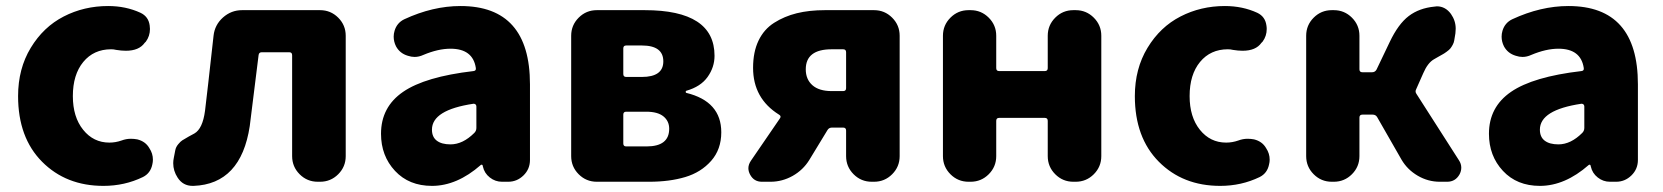

<svg xmlns="http://www.w3.org/2000/svg" viewBox="-20 -603 5519 637"><path d="M323.2 13.7Q199.2 13.7 119.6 -66.4Q40 -146.5 40 -284.2Q40 -375 82 -444.3Q124 -513.7 191.4 -548.3Q258.8 -583 338.9 -583Q397.5 -583 446.3 -560.5Q472.7 -547.9 476.6 -518.6Q477.5 -512.7 477.5 -506.8Q477.5 -483.4 463.9 -464.8L460 -460.9Q441.4 -434.6 397.5 -434.6Q382.8 -434.6 365.2 -437.5Q357.4 -439.5 348.6 -439.5Q291 -439.5 256.3 -397.5Q221.7 -355.5 221.7 -284.2Q221.7 -214.8 255.9 -172.4Q290 -129.9 342.8 -129.9Q363.3 -129.9 382.8 -136.7Q398.4 -142.6 414.1 -142.6Q424.8 -142.6 435.5 -140.6Q462.9 -133.8 475.6 -111.3Q487.3 -93.8 487.3 -73.2Q487.3 -65.4 485.4 -57.6Q479.5 -28.3 454.1 -15.6Q393.6 13.7 323.2 13.7Z M622.1 13.7Q620.1 13.7 619.1 13.7Q586.9 13.7 569.3 -13.7Q554.7 -36.1 554.7 -61.5Q554.7 -70.3 556.6 -79.1L561.5 -104.5Q563.5 -115.2 571.3 -124.5Q579.1 -133.8 584.5 -137.2Q589.8 -140.6 606 -149.9Q622.1 -159.2 625 -160.2Q652.3 -175.8 660.2 -235.4Q667 -290 688.5 -484.4Q692.4 -520.5 719.7 -544.9Q747.1 -569.3 783.2 -569.3H1042Q1077.1 -569.3 1102.1 -544.4Q1127 -519.5 1127 -484.4V-85Q1127 -49.8 1102.1 -24.9Q1077.1 0 1042 0H1034.2Q999 0 974.1 -24.9Q949.2 -49.8 949.2 -85V-419.9Q949.2 -429.7 939.5 -429.7H848.6Q838.9 -429.7 837.9 -419.9Q813.5 -222.7 808.6 -184.6Q779.3 7.8 622.1 13.7Z M1413.1 13.7Q1336.9 13.7 1290.5 -36.1Q1244.1 -85.9 1244.1 -159.2Q1244.1 -248 1317.4 -298.3Q1390.6 -348.6 1550.8 -367.2Q1560.5 -368.2 1558.6 -377.9Q1548.8 -441.4 1474.6 -441.4Q1433.6 -441.4 1384.8 -420.9Q1370.1 -414.1 1355.5 -414.1Q1344.7 -414.1 1333 -418Q1306.6 -425.8 1293.9 -449.2Q1286.1 -464.8 1286.1 -481.4Q1286.1 -491.2 1289.1 -501Q1296.9 -527.3 1321.3 -539.1Q1416 -583 1507.8 -583Q1738.3 -583 1738.3 -323.2V-72.3Q1738.3 -42 1716.8 -21Q1695.3 0 1666 0H1645.5Q1623 0 1605 -14.2Q1586.9 -28.3 1582 -50.8L1581.1 -54.7Q1580.1 -56.6 1578.1 -56.6Q1576.2 -56.6 1575.2 -55.7Q1496.1 13.7 1413.1 13.7ZM1474.6 -124Q1515.6 -124 1553.7 -162.1Q1560.5 -168.9 1560.5 -178.7V-250Q1560.5 -253.9 1557.6 -256.8Q1554.7 -258.8 1551.8 -258.8Q1550.8 -258.8 1550.8 -258.8Q1413.1 -238.3 1413.1 -172.9Q1413.1 -148.4 1429.2 -136.2Q1445.3 -124 1474.6 -124Z M1960 0Q1924.8 0 1899.9 -24.9Q1875 -49.8 1875 -85V-484.4Q1875 -519.5 1899.9 -544.4Q1924.8 -569.3 1960 -569.3H2119.1Q2350.6 -569.3 2350.6 -418Q2350.6 -379.9 2327.6 -347.7Q2304.7 -315.4 2256.8 -301.8Q2254.9 -300.8 2254.9 -298.3Q2254.9 -295.9 2256.8 -294.9Q2373 -266.6 2373 -164.1Q2373 -107.4 2339.4 -69.3Q2305.7 -31.2 2253.4 -15.6Q2201.2 0 2133.8 0ZM2047.9 -357.4Q2047.9 -347.7 2057.6 -347.7H2109.4Q2180.7 -347.7 2180.7 -399.4Q2180.7 -452.1 2109.4 -452.1H2057.6Q2047.9 -452.1 2047.9 -442.4ZM2047.9 -127Q2047.9 -117.2 2057.6 -117.2H2125Q2200.2 -117.2 2200.2 -175.8Q2200.2 -201.2 2181.2 -216.8Q2162.1 -232.4 2124 -232.4H2057.6Q2047.9 -232.4 2047.9 -222.7Z M2777.3 -300.8Q2787.1 -300.8 2787.1 -310.5V-429.7Q2787.1 -439.5 2777.3 -439.5H2739.3Q2653.3 -439.5 2653.3 -373Q2653.3 -339.8 2675.3 -320.3Q2697.3 -300.8 2739.3 -300.8ZM2716.8 -569.3H2879.9Q2915 -569.3 2939.9 -544.4Q2964.8 -519.5 2964.8 -484.4V-85Q2964.8 -49.8 2939.9 -24.9Q2915 0 2879.9 0H2872.1Q2836.9 0 2812 -24.9Q2787.1 -49.8 2787.1 -85V-169.9Q2787.1 -179.7 2777.3 -179.7H2740.2Q2730.5 -179.7 2725.6 -171.9L2665 -72.3Q2644.5 -39.1 2609.9 -19.5Q2575.2 0 2536.1 0H2507.8Q2481.4 0 2468.8 -23.4Q2462.9 -34.2 2462.9 -44.9Q2462.9 -57.6 2471.7 -70.3L2567.4 -210Q2573.2 -217.8 2564.5 -222.7Q2478.5 -276.4 2478.5 -377.9Q2478.5 -430.7 2496.6 -468.3Q2514.6 -505.9 2548.3 -527.3Q2582 -548.8 2623.5 -559.1Q2665 -569.3 2716.8 -569.3Z M3193.4 0Q3158.2 0 3133.3 -24.9Q3108.4 -49.8 3108.4 -85V-484.4Q3108.4 -519.5 3133.3 -544.4Q3158.2 -569.3 3193.4 -569.3H3200.2Q3235.4 -569.3 3260.3 -544.4Q3285.2 -519.5 3285.2 -484.4V-377Q3285.2 -367.2 3294.9 -367.2H3446.3Q3456.1 -367.2 3456.1 -377V-484.4Q3456.1 -519.5 3481 -544.4Q3505.9 -569.3 3541 -569.3H3548.8Q3584 -569.3 3608.9 -544.4Q3633.8 -519.5 3633.8 -484.4V-85Q3633.8 -49.8 3608.9 -24.9Q3584 0 3548.8 0H3541Q3505.9 0 3481 -24.9Q3456.1 -49.8 3456.1 -85V-202.1Q3456.1 -211.9 3446.3 -211.9H3294.9Q3285.2 -211.9 3285.2 -202.1V-85Q3285.2 -49.8 3260.3 -24.9Q3235.4 0 3200.2 0Z M4028.3 13.7Q3904.3 13.7 3824.7 -66.4Q3745.1 -146.5 3745.1 -284.2Q3745.1 -375 3787.1 -444.3Q3829.1 -513.7 3896.5 -548.3Q3963.9 -583 4043.9 -583Q4102.5 -583 4151.4 -560.5Q4177.7 -547.9 4181.6 -518.6Q4182.6 -512.7 4182.6 -506.8Q4182.6 -483.4 4168.9 -464.8L4165 -460.9Q4146.5 -434.6 4102.5 -434.6Q4087.9 -434.6 4070.3 -437.5Q4062.5 -439.5 4053.7 -439.5Q3996.1 -439.5 3961.4 -397.5Q3926.8 -355.5 3926.8 -284.2Q3926.8 -214.8 3960.9 -172.4Q3995.1 -129.9 4047.9 -129.9Q4068.4 -129.9 4087.9 -136.7Q4103.5 -142.6 4119.1 -142.6Q4129.9 -142.6 4140.6 -140.6Q4168 -133.8 4180.7 -111.3Q4192.4 -93.8 4192.4 -73.2Q4192.4 -65.4 4190.4 -57.6Q4184.6 -28.3 4159.2 -15.6Q4098.6 13.7 4028.3 13.7Z M4678.7 -307.6Q4673.8 -298.8 4679.7 -291L4820.3 -71.3Q4828.1 -59.6 4828.1 -46.9Q4828.1 -35.2 4822.3 -24.4Q4808.6 0 4781.2 0H4756.8Q4717.8 0 4683.6 -20Q4649.4 -40 4629.9 -73.2L4548.8 -214.8Q4543.9 -222.7 4534.2 -222.7H4500Q4490.2 -222.7 4490.2 -212.9V-85Q4490.2 -49.8 4465.3 -24.9Q4440.4 0 4405.3 0H4398.4Q4363.3 0 4338.4 -24.9Q4313.5 -49.8 4313.5 -85V-484.4Q4313.5 -519.5 4338.4 -544.4Q4363.3 -569.3 4398.4 -569.3H4405.3Q4440.4 -569.3 4465.3 -544.4Q4490.2 -519.5 4490.2 -484.4V-373Q4490.2 -363.3 4500 -363.3H4532.2Q4542 -363.3 4546.9 -372.1L4590.8 -463.9Q4619.1 -523.4 4653.8 -549.8Q4688.5 -576.2 4739.3 -581.1Q4743.2 -582 4747.1 -582Q4775.4 -582 4793.9 -556.6Q4809.6 -534.2 4809.6 -507.8Q4809.6 -500 4808.6 -492.2L4804.7 -468.8Q4803.7 -461.9 4799.8 -454.6Q4795.9 -447.3 4792 -442.4Q4788.1 -437.5 4779.3 -431.2Q4770.5 -424.8 4766.6 -422.9Q4762.7 -420.9 4751 -414.1Q4739.3 -407.2 4737.3 -406.2Q4716.8 -394.5 4702.1 -360.4Z M5088.9 13.7Q5012.7 13.7 4966.3 -36.1Q4919.9 -85.9 4919.9 -159.2Q4919.9 -248 4993.2 -298.3Q5066.4 -348.6 5226.6 -367.2Q5236.3 -368.2 5234.4 -377.9Q5224.6 -441.4 5150.4 -441.4Q5109.4 -441.4 5060.5 -420.9Q5045.9 -414.1 5031.2 -414.1Q5020.5 -414.1 5008.8 -418Q4982.4 -425.8 4969.7 -449.2Q4961.9 -464.8 4961.9 -481.4Q4961.9 -491.2 4964.8 -501Q4972.7 -527.3 4997.1 -539.1Q5091.8 -583 5183.6 -583Q5414.1 -583 5414.1 -323.2V-72.3Q5414.1 -42 5392.6 -21Q5371.1 0 5341.8 0H5321.3Q5298.8 0 5280.8 -14.2Q5262.7 -28.3 5257.8 -50.8L5256.8 -54.7Q5255.9 -56.6 5253.9 -56.6Q5252 -56.6 5251 -55.7Q5171.9 13.7 5088.9 13.7ZM5150.4 -124Q5191.4 -124 5229.5 -162.1Q5236.3 -168.9 5236.3 -178.7V-250Q5236.3 -253.9 5233.4 -256.8Q5230.5 -258.8 5227.5 -258.8Q5226.6 -258.8 5226.6 -258.8Q5088.9 -238.3 5088.9 -172.9Q5088.9 -148.4 5105 -136.2Q5121.1 -124 5150.4 -124Z"/></svg>

Font: Gen Jyuu GothicX Heavy
Style: Bold
Weight: 900
Designer: [Source Han Sans]
Ryoko NISHIZUKA  (kana & ideographs); Paul D. Hunt (Latin, Greek & Cyrillic); Wenlong ZHANG  (bopomofo
Version: Version 1.002.20150607